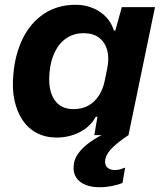

<svg xmlns="http://www.w3.org/2000/svg" viewBox="-20 -566 677 804"><path d="M217 10Q171 10 134.5 -9Q98 -28 74.5 -63Q51 -98 40.5 -146.5Q30 -195 36 -255Q43 -339 75.5 -405Q108 -471 164.5 -508.5Q221 -546 297 -546Q335 -546 368 -532.5Q401 -519 424 -495Q447 -471 457 -438H463L490 -536H629L518 0H375L388 -77H381Q359 -36 314.5 -13Q270 10 217 10ZM287 -109Q324 -109 350.5 -124Q377 -139 394.5 -166.5Q412 -194 419 -230L429 -279Q438 -322 429 -355.5Q420 -389 395 -408Q370 -427 330 -427Q289 -427 258 -406Q227 -385 209 -347Q191 -309 187 -259Q183 -212 193.5 -178.5Q204 -145 228 -127Q252 -109 287 -109ZM397 218Q347 218 317.5 196.5Q288 175 288 137Q288 104 307 77.5Q326 51 358.5 28Q391 5 432 -13H511L518 0Q468 33 444 59.5Q420 86 420 111Q420 128 431 137Q442 146 461 146Q473 146 483.5 143Q494 140 504 136L493 200Q474 208 448.5 213Q423 218 397 218Z"/></svg>

Font: Mona Sans ExtraLight
Style: Bold Italic
Weight: 700
Italic angle: -11.6951°
Version: Version 2.000